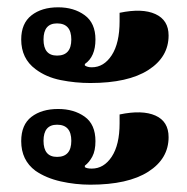

<svg xmlns="http://www.w3.org/2000/svg" viewBox="-20 -526 511 525"><path d="M227 -299Q330 -299 385.5 -334.5Q441 -370 441 -429Q441 -471 405 -487.5Q369 -504 307 -491V-468Q307 -408 285.5 -375Q264 -342 231 -342Q219 -342 212 -347V-351Q241 -371 241 -418Q241 -463 211.5 -484.5Q182 -506 139 -506Q94 -506 66 -484Q38 -462 38 -418Q38 -366 77 -337Q106 -315 146 -307Q186 -299 227 -299ZM136 -374Q99 -374 99 -418Q99 -462 136 -462Q175 -462 175 -418Q175 -374 136 -374ZM227 -21Q330 -21 385.5 -56.5Q441 -92 441 -151Q441 -194 405 -210Q369 -226 307 -213V-189Q307 -130 285.5 -97.5Q264 -65 231 -65Q217 -65 212 -69V-73Q224 -82 232.5 -98Q241 -114 241 -140Q241 -186 211.5 -207Q182 -228 139 -228Q94 -228 66 -206.5Q38 -185 38 -140Q38 -88 77 -59Q106 -39 146 -30Q186 -21 227 -21ZM136 -97Q99 -97 99 -141Q99 -185 136 -185Q175 -185 175 -141Q175 -97 136 -97Z"/></svg>

Font: Noto Serif Thai Condensed Extra
Style: Regular
Weight: 800
Width: 3
Designer: Monotype Design Team
Foundry: Monotype Imaging Inc.
Version: Version 1.901